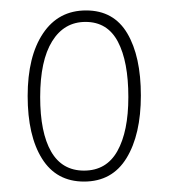

<svg xmlns="http://www.w3.org/2000/svg" viewBox="-20 -744 323 368"><path d="M141 -396Q88 -396 60.5 -440Q33 -484 33 -560Q33 -636 62.5 -680Q92 -724 145 -724Q198 -724 224 -680Q250 -636 250 -561Q250 -486 222.5 -441Q195 -396 141 -396ZM141 -417Q184 -417 205 -454.5Q226 -492 226 -558Q226 -626 206 -664Q186 -702 144 -702Q103 -702 80 -665Q57 -628 57 -558Q57 -490 78 -453.5Q99 -417 141 -417Z"/></svg>

Font: Noto Sans Display Thin Cond
Style: Regular
Weight: 250
Width: 3
Designer: Monotype Design team
Foundry: Monotype Imaging Inc.
Version: Version 1.000